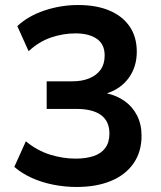

<svg xmlns="http://www.w3.org/2000/svg" viewBox="-20 -735 640 765"><path d="M285 10Q239 10 193 1Q147 -8 107 -26Q67 -44 37 -70L83 -172Q128 -135 179 -119Q230 -103 282 -103Q322 -103 352.5 -113Q383 -123 399.5 -145.5Q416 -168 416 -203Q416 -252 382.5 -276.5Q349 -301 285 -301H166V-411H269Q307 -411 336 -423Q365 -435 381 -457.5Q397 -480 397 -514Q397 -559 365.5 -580.5Q334 -602 281 -602Q231 -602 183 -585.5Q135 -569 94 -531L49 -631Q93 -672 158 -693.5Q223 -715 291 -715Q364 -715 416 -693Q468 -671 496.5 -629.5Q525 -588 525 -529Q525 -470 494 -426Q463 -382 406 -363Q446 -354 477 -332Q508 -310 526 -275Q544 -240 544 -194Q544 -130 512 -84Q480 -38 422 -14Q364 10 285 10Z"/></svg>

Font: Nunito Sans 8pt
Style: Bold
Weight: 700
Version: Version 3.101;gftools[0.9.27]